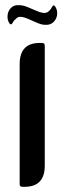

<svg xmlns="http://www.w3.org/2000/svg" viewBox="-20 -722 248 742"><path d="M156 -626Q141 -626 123 -634Q105 -642 87.5 -649.5Q70 -657 58 -657Q50 -657 44 -651.5Q38 -646 33 -641Q30 -637 28 -632.5Q26 -628 22 -628Q19 -628 17 -631Q9 -642 9 -658Q9 -677 21.5 -690.5Q34 -704 55 -702Q69 -702 87 -694.5Q105 -687 122.5 -679.5Q140 -672 152 -672Q160 -672 166.5 -677Q173 -682 177 -688Q180 -692 182 -696.5Q184 -701 188 -701Q191 -701 193 -697Q201 -686 201 -671Q201 -652 188.5 -638.5Q176 -625 156 -626ZM75 0H67Q56 0 56 -10V-474Q56 -556 133 -556H142Q153 -556 153 -546V-82Q153 0 75 0Z"/></svg>

Font: Zain
Style: Bold
Weight: 700
Designer: Zain,Boutros
Foundry: Mobile Telecommunications Company (Zain), 2024
Version: Version 1.50; ttfautohint (v1.8.4)